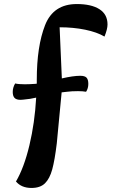

<svg xmlns="http://www.w3.org/2000/svg" viewBox="-20 -720 566 950"><path d="M275 -585 286 -332Q342 -345 377 -345Q400 -345 408.5 -335.5Q417 -326 417 -305Q417 -283 406 -266Q389 -269 366 -269Q334 -269 312 -266L285 -263L261 -11Q251 72 238.5 118Q226 164 202.5 187Q179 210 136 210Q86 210 59 178Q99 110 125.5 -1Q152 -112 159 -237Q131 -230 95 -227Q90 -226 82 -226Q61 -226 52 -235.5Q43 -245 43 -265Q43 -287 55 -307Q72 -303 102 -303Q123 -303 153 -305L162 -306V-325Q162 -491 203 -595.5Q244 -700 360 -700Q432 -700 472 -674.5Q512 -649 512 -599Q512 -576 497 -539Q460 -561 401.5 -573Q343 -585 275 -585Z"/></svg>

Font: Lemonada
Style: Regular
Weight: 400
Designer: Mohamed Gaber (Arabic) Eduardo Tunni (Latin)
Foundry: Kief Type Foundry
Version: Version 3.006